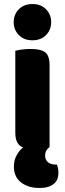

<svg xmlns="http://www.w3.org/2000/svg" viewBox="-20 -731 322 953"><path d="M56 -479Q67 -482 87.5 -485Q108 -488 132 -488Q182 -488 204 -471.5Q226 -455 226 -408V-1Q216 6 210 16Q204 26 204 42Q204 62 218 74Q232 86 258 86H263Q266 95 268 105Q270 115 270 128Q270 142 265.5 155.5Q261 169 249.5 179.5Q238 190 220 196Q202 202 175 202Q120 202 84.5 174.5Q49 147 49 96Q49 63 63.5 38Q78 13 95 1Q56 -13 56 -72ZM48 -621Q48 -659 73.5 -685Q99 -711 141 -711Q183 -711 208.5 -685Q234 -659 234 -621Q234 -583 208.5 -557Q183 -531 141 -531Q99 -531 73.5 -557Q48 -583 48 -621Z"/></svg>

Font: Baloo Da 2 ExtraBold
Style: Regular
Weight: 800
Designer: Noopur Datye, Sulekha Rajkumar and Ek Type
Foundry: Ek Type
Version: Version 1.640;hotconv 1.0.111;makeotfexe 2.5.65597; ttfautoh